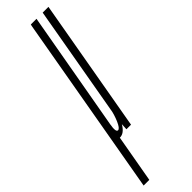

<svg xmlns="http://www.w3.org/2000/svg" viewBox="-350 -597 813 813"><g transform="rotate(-45 57.0 -190.0)"><path d="M-68.5 220H-34.5L12 -42.5L75.5 -600ZM48.5 0H76L181.5 -600H147L51.5 -56ZM110 -600H76L5 -197.5Q-11 -105.5 -21 -50Q-31 5.5 4.5 5.5Q29 5.5 48.2 -25.8Q67.5 -57 74 -93L61 -108Q56.5 -81 43.8 -51.5Q31 -22 20.5 -22Q7.5 -22 14.8 -63.5Q22 -105 38 -194Z"/></g></svg>

Font: Anybody UltraCondensed ExtraLight
Style: Italic
Weight: 250
Width: 1
Italic angle: -10°
Version: Version 1.113;gftools[0.9.25]